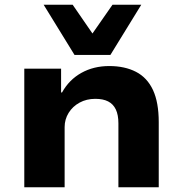

<svg xmlns="http://www.w3.org/2000/svg" viewBox="-20 -794 775 814"><path d="M83 0V-503H239V-402H243Q273 -456 325 -485Q377 -514 443 -514Q509 -514 556.5 -489.5Q604 -465 628.5 -412.5Q653 -360 653 -276V0H482V-271Q482 -307 471 -330Q460 -353 438.5 -364Q417 -375 384 -375Q347 -375 317.5 -359Q288 -343 271 -315.5Q254 -288 254 -255V0ZM296 -561 165 -774H288L372 -652L457 -774H579L448 -561Z"/></svg>

Font: Nunito Sans 7pt SemiExpanded ExtraBold
Style: Regular
Weight: 800
Width: 6
Designer: Vernon Adams
Foundry: Vernon Adams
Version: Version 3.101;gftools[0.9.27]